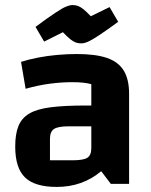

<svg xmlns="http://www.w3.org/2000/svg" viewBox="-20 -725 595 757"><path d="M204 12Q117 12 78.5 -25.5Q40 -63 40 -147Q40 -196 52.5 -227.5Q65 -259 95 -277Q125 -295 179.5 -302Q234 -309 318 -309H370V-227H252Q209 -227 193 -216.5Q177 -206 177 -177V-93H266Q309 -93 324.5 -103Q340 -113 340 -141V-393Q314 -401 264 -401Q222 -401 176.5 -395Q131 -389 81 -375L63 -481Q94 -491 130.5 -498Q167 -505 206 -508.5Q245 -512 283 -512Q357 -512 402 -496.5Q447 -481 468 -446.5Q489 -412 489 -355V0H417L379 -50Q305 12 204 12ZM300 -554Q288 -554 278.5 -557.5Q269 -561 257 -570.5Q245 -580 228 -598L154 -561L120 -619Q170 -656 198 -674.5Q226 -693 240.5 -699Q255 -705 266 -705Q278 -705 287.5 -701.5Q297 -698 308.5 -689Q320 -680 338 -661L412 -697L446 -639Q398 -604 370 -585.5Q342 -567 327 -560.5Q312 -554 300 -554Z"/></svg>

Font: Changa ExtraLight SemiBold
Style: Regular
Weight: 600
Version: Version 3.002; ttfautohint (v1.8.2)